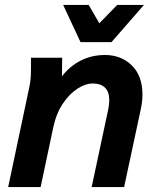

<svg xmlns="http://www.w3.org/2000/svg" viewBox="-20 -755 649 775"><path d="M13 0 97 -397Q102 -419 103.5 -437Q105 -455 105 -478V-522H231L230 -447Q262 -488 306 -510.5Q350 -533 404 -533Q469 -533 512 -491Q555 -449 555 -373Q555 -344 548 -313L481 0H350L417 -314Q419 -325 420 -333.5Q421 -342 421 -351Q421 -385 403.5 -401.5Q386 -418 355 -418Q325 -418 292.5 -397Q260 -376 233.5 -336.5Q207 -297 195 -241L144 0ZM235 -735H338L381 -661L453 -735H561L430 -585H305Z"/></svg>

Font: Radio Canada SemiBold
Style: Italic
Weight: 600
Italic angle: -12°
Designer: Charles Daoud, Etienne Aubert Bonn, Alexandre Saumier Demers, Jacques Le Bailly
Foundry: Radio-Canada
Version: Version 2.104; ttfautohint (v1.8.4.7-5d5b);gftools[0.9.28.de